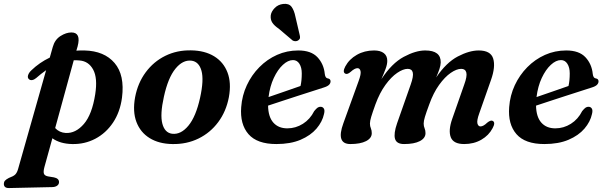

<svg xmlns="http://www.w3.org/2000/svg" viewBox="-87 -736 3148 997"><path d="M100.5 -330.5Q90.5 -322 79.8 -320.2Q69 -318.5 62 -326Q55 -333.5 59 -346Q63 -358.5 75.5 -370.5Q118 -411.5 171.5 -437L187 -492Q197.5 -530 227 -548.8Q256.5 -567.5 284 -567.5Q335 -567.5 316 -495L309.5 -473Q330.5 -474.5 351.5 -474Q454.5 -471.5 508 -408.8Q561.5 -346 546.5 -229Q536.5 -154 499.8 -99.2Q463 -44.5 407.8 -15.5Q352.5 13.5 287.5 12Q224 10.5 185 -18L143.5 132Q137.5 154.5 141 165.5Q144.5 176.5 162.5 180L193 185Q219.5 190.5 219.5 209.5Q219.5 221 210 228Q200.5 235 185.5 235.5L-40 240.5Q-67 241 -67 218.5Q-67 209 -61.2 202.2Q-55.5 195.5 -41 188Q-17.5 179.5 -8.2 170.5Q1 161.5 6.5 143L152.5 -371.5Q126.5 -353.5 100.5 -330.5ZM254.5 -45.5Q306 -43 348.5 -92.2Q391 -141.5 407.5 -247Q420.5 -330.5 397 -374.2Q373.5 -418 326.5 -422Q311.5 -423.5 296 -423L199.5 -71Q221 -47.5 254.5 -45.5Z M905.5 -474.5Q976 -473.5 1024.8 -443.8Q1073.5 -414 1094.2 -360Q1115 -306 1101.5 -231.5Q1087.5 -157.5 1046.2 -102Q1005 -46.5 943.5 -16.5Q882 13.5 808 12Q738.5 11 690.2 -18.8Q642 -48.5 621.5 -102.5Q601 -156.5 614.5 -231Q628.5 -305 669.5 -360.5Q710.5 -416 771.2 -446Q832 -476 905.5 -474.5ZM806.5 -41.5Q852 -36 891.2 -83.2Q930.5 -130.5 952 -228.5Q972.5 -321 959.2 -368.5Q946 -416 907 -421Q862 -426 823.8 -379Q785.5 -332 764 -233.5Q743.5 -141.5 756 -94Q768.5 -46.5 806.5 -41.5Z M1595.5 -144Q1587 -104 1556.5 -68.2Q1526 -32.5 1473.8 -10.2Q1421.5 12 1348 12Q1248 12 1203.2 -39.5Q1158.5 -91 1165.5 -180Q1170 -240.5 1194.8 -293.5Q1219.5 -346.5 1259.8 -387.2Q1300 -428 1351.5 -451Q1403 -474 1462 -474Q1528.5 -474 1561.5 -438.8Q1594.5 -403.5 1599.5 -352Q1602 -331 1614.5 -329Q1629.5 -327 1629.5 -313.5Q1629.5 -304 1621.8 -295.8Q1614 -287.5 1592.5 -281Q1570.5 -274 1535 -262.5Q1499.5 -251 1458.2 -237.8Q1417 -224.5 1376.8 -211.2Q1336.5 -198 1305 -187.5Q1306 -129 1332.5 -99.2Q1359 -69.5 1405 -69.5Q1448.5 -69.5 1486 -93.2Q1523.5 -117 1544.5 -159Q1555 -172 1562.2 -177Q1569.5 -182 1578 -181.5Q1588.5 -181.5 1594.5 -172.5Q1600.5 -163.5 1595.5 -144ZM1434.5 -424Q1408.5 -424 1381.8 -399.2Q1355 -374.5 1334.8 -331.2Q1314.5 -288 1307.5 -232Q1346.5 -245.5 1393 -261.5Q1439.5 -277.5 1473.5 -289.5Q1480 -316.5 1480 -355Q1480 -385.5 1467.8 -404.8Q1455.5 -424 1434.5 -424ZM1447 -649.5 1469.5 -553Q1471.5 -546 1470.8 -539.2Q1470 -532.5 1462.5 -527Q1456 -522 1447.8 -522Q1439.5 -522 1433 -525.5L1360.5 -587Q1337.5 -602.5 1327 -618.5Q1316.5 -634.5 1319 -657Q1322 -676.5 1339.5 -694.5Q1357 -712.5 1383.5 -715.5Q1413 -719 1426.8 -700.8Q1440.5 -682.5 1447 -649.5Z M1975 -96 2045.5 -296.5Q2061 -340 2056.5 -359.2Q2052 -378.5 2030 -378.5Q2006.5 -378.5 1975.5 -357.5Q1944.5 -336.5 1914.5 -295.2Q1884.5 -254 1862.5 -194Q1847 -151 1840.5 -129.2Q1834 -107.5 1834 -94.5Q1834 -80.5 1838.8 -69.8Q1843.5 -59 1843.5 -44.5Q1843.5 -18.5 1813.8 -3.2Q1784 12 1732.5 12Q1656.5 12 1696 -96L1775 -314.5Q1789 -352 1785.2 -367Q1781.5 -382 1769 -382Q1755 -382 1734 -363Q1717 -348 1706 -353.5Q1690.5 -361.5 1706 -391Q1726 -428.5 1765.8 -451.2Q1805.5 -474 1855.5 -474Q1888 -474 1906 -460.2Q1924 -446.5 1924 -420Q1924 -402 1915.5 -379Q1907 -356 1893.5 -325Q1947.5 -407.5 2009.5 -440.8Q2071.5 -474 2121 -474Q2203 -474 2201.5 -411.5Q2201 -396 2194.8 -377.2Q2188.5 -358.5 2178 -334Q2230.5 -411.5 2290.2 -442.8Q2350 -474 2398.5 -474Q2461 -474 2474 -431.8Q2487 -389.5 2462.5 -320.5L2401.5 -147Q2388 -109.5 2392.2 -94.5Q2396.5 -79.5 2408 -79.5Q2423 -79.5 2443 -99Q2461 -113.5 2471 -108.5Q2487.5 -100.5 2471 -70.5Q2451.5 -33 2412.5 -10.5Q2373.5 12 2323.5 12Q2267.5 12 2253.8 -23.2Q2240 -58.5 2261.5 -119.5L2323.5 -296.5Q2339.5 -340 2334.5 -359.2Q2329.5 -378.5 2308 -378.5Q2284 -378.5 2253.5 -357.5Q2223 -336.5 2193.2 -295.2Q2163.5 -254 2142 -194Q2126 -151 2119.5 -129.2Q2113 -107.5 2113 -94.5Q2113 -80.5 2117.8 -69.8Q2122.5 -59 2122.5 -44.5Q2122.5 -18.5 2093 -3.2Q2063.5 12 2011.5 12Q1972 12 1964.2 -15.2Q1956.5 -42.5 1975 -96Z M2987 -144Q2978.5 -104 2948 -68.2Q2917.5 -32.5 2865.2 -10.2Q2813 12 2739.5 12Q2639.5 12 2594.8 -39.5Q2550 -91 2557 -180Q2561.5 -240.5 2586.2 -293.5Q2611 -346.5 2651.2 -387.2Q2691.5 -428 2743 -451Q2794.5 -474 2853.5 -474Q2920 -474 2953 -438.8Q2986 -403.5 2991 -352Q2993.5 -331 3006 -329Q3021 -327 3021 -313.5Q3021 -304 3013.2 -295.8Q3005.5 -287.5 2984 -281Q2962 -274 2926.5 -262.5Q2891 -251 2849.8 -237.8Q2808.5 -224.5 2768.2 -211.2Q2728 -198 2696.5 -187.5Q2697.5 -129 2724 -99.2Q2750.5 -69.5 2796.5 -69.5Q2840 -69.5 2877.5 -93.2Q2915 -117 2936 -159Q2946.5 -172 2953.8 -177Q2961 -182 2969.5 -181.5Q2980 -181.5 2986 -172.5Q2992 -163.5 2987 -144ZM2826 -424Q2800 -424 2773.2 -399.2Q2746.5 -374.5 2726.2 -331.2Q2706 -288 2699 -232Q2738 -245.5 2784.5 -261.5Q2831 -277.5 2865 -289.5Q2871.5 -316.5 2871.5 -355Q2871.5 -385.5 2859.2 -404.8Q2847 -424 2826 -424Z"/></svg>

Font: Fraunces 9pt S000 SemiBold
Style: Italic
Weight: 600
Italic angle: -16°
Version: Version 1.000; ttfautohint (v1.8.3)